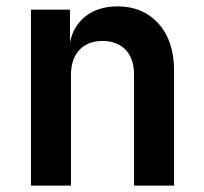

<svg xmlns="http://www.w3.org/2000/svg" viewBox="-20 -580 639 600"><path d="M76.7 0V-549.8H198.7V-446.8Q208.5 -498.5 247.6 -529.3Q286.6 -559.6 346.2 -560.1Q427.2 -560.1 475.6 -505.9Q523.9 -451.7 523.9 -360.8V0H398.9V-346.2Q398.9 -397 372.6 -424.3Q346.2 -451.7 300.8 -452.1Q254.4 -452.1 228 -423.8Q201.7 -396 201.7 -344.2V0Z"/></svg>

Font: UDEV Gothic 35
Style: Bold
Weight: 700
Version: v2.1.0; ttfautohint (v1.8.4.7-5d5b-dirty) -l 6 -r 45 -G 200 